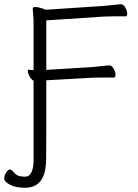

<svg xmlns="http://www.w3.org/2000/svg" viewBox="-47 -727 649 904"><path d="M171 -107Q170 -39 170 30Q167 157 71 157Q26 157 -0.5 142.5Q-27 128 -27 113.5Q-27 99 -18 85Q-9 71 -0.5 71Q8 71 21.5 88Q35 105 71 105Q91 105 101 84Q111 63 111 31V-347Q99 -354 91.5 -368.5Q84 -383 84 -391Q84 -399 87 -399H88Q97 -397 106 -397H111V-634L107 -685Q107 -694 118 -694Q137 -694 166 -682L167 -681L440 -699Q464 -701 489 -704Q514 -707 524 -707Q534 -707 543 -691.5Q552 -676 552 -663Q552 -650 544 -650H482Q455 -650 441 -649L171 -631V-398L385 -411Q409 -413 434 -416Q459 -419 469 -419Q479 -419 488 -403.5Q497 -388 497 -375Q497 -362 489 -362H426Q400 -362 386 -361L171 -349ZM107 -685Z"/></svg>

Font: ToneOZ-Pinyin-WenKai-Light
Style: Light
Weight: 300
Designer: Fontworks Inc.
Foundry: ToneOZ
Version: Version 0.240331